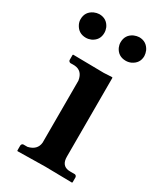

<svg xmlns="http://www.w3.org/2000/svg" viewBox="-163 -688 638 753"><g transform="rotate(30 156.0 -312.0)"><path d="M226.1 -434.1V-77.1Q226.1 -37.6 258.8 -33.7Q264.2 -33.2 269 -33.2H288.1Q294.9 -31.2 295.9 -23.9V-1L293.9 1Q293 1 172.9 -1L47.9 1L45.9 -1V-23.9Q47.4 -32.2 54.2 -33.2H73.2Q112.8 -42.5 116.2 -77.1V-357.9Q109.9 -399.4 73.2 -401.9H54.2Q47.4 -403.8 45.9 -410.2V-434.1L47.9 -436Q48.8 -436 187 -434.1L224.1 -436ZM184.1 -570.8Q184.1 -605 214.8 -619.6Q226.6 -624.5 237.8 -625Q271.5 -625 286.6 -594.2Q291.5 -582.5 292 -570.8Q292 -537.6 260.7 -522.9Q249.5 -518.1 237.8 -518.1Q203.6 -518.1 189 -548.3Q184.1 -559.6 184.1 -570.8ZM2.9 -570.8Q2.9 -605 34.2 -619.6Q45.4 -624.5 57.1 -625Q91.3 -625 106 -594.2Q110.8 -582.5 110.8 -570.8Q110.8 -537.6 80.1 -522.9Q68.4 -518.1 57.1 -518.1Q23.4 -518.1 8.3 -548.3Q2.9 -559.6 2.9 -570.8Z"/></g></svg>

Font: Linux Libertine O
Style: Semibold
Weight: 700
Designer: Philipp H. Poll
Foundry: Philipp H. Poll
Version: Version 5.0.0